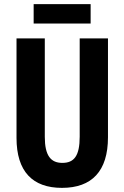

<svg xmlns="http://www.w3.org/2000/svg" viewBox="-20 -900 602 930"><path d="M419 -880H143V-786H419ZM503 -235V-714H366V-238C366 -145 339 -111 282 -111C226 -111 197 -146 197 -237V-714H60V-232C60 -69 138 10 280 10C425 10 503 -71 503 -235Z"/></svg>

Font: Noto Sans Hebrew ExtraCondensed
Style: Bold
Weight: 700
Width: 2
Designer: Monotype Design Team
Foundry: Monotype Imaging Inc.
Version: Version 2.004